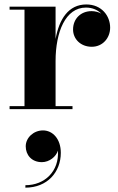

<svg xmlns="http://www.w3.org/2000/svg" viewBox="-20 -490 532 862"><path d="M23 -13.5V0H305.5V-13.5H229.5V-215.5C229.5 -346.5 274 -456 366 -456C394.5 -456 418 -445.5 434.5 -429C422 -436 407 -440 391 -440C343 -440 308 -406 308 -357.5C308 -315 342 -280 392 -280C441 -280 474.5 -319.5 474.5 -366C474.5 -418.5 436.5 -470 367.5 -470C287.5 -470 245.5 -404 229.5 -315V-460H23V-446.5H90V-13.5ZM95.5 167C95.5 205 121.5 238 168 238C201.5 238 232 213.5 240 186C246.5 278.5 181 341.5 94 341.5V352.5C192 352.5 253 283 253 196C253 133.5 216.5 95.5 173 95.5C130.5 95.5 95.5 128.5 95.5 167Z"/></svg>

Font: Bodoni* 16pt
Style: Bold
Weight: 700
Version: Version 2.3